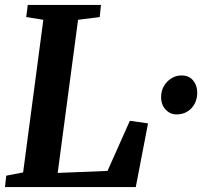

<svg xmlns="http://www.w3.org/2000/svg" viewBox="-21 -763 827 783"><path d="M-0.7 0 4.4 -46.5 73.3 -59.9 155.7 -682.2 85.9 -693.6 92.3 -743H390.8L385.7 -693.6L297.3 -682.2L214.2 -57.8L417.5 -66L508.5 -270.3L582.7 -259.9L532.7 0ZM636.1 -367.2Q636.4 -405.5 661.6 -430.4Q686.8 -455.3 719.4 -455.3Q749.3 -455.3 766.3 -435.2Q783.3 -415.1 783.3 -385.9Q783.3 -346.6 759.5 -321.5Q735.8 -296.4 698.5 -296.4Q672.7 -296.4 654.2 -316.4Q635.7 -336.4 636.1 -367.2Z"/></svg>

Font: Merriweather 7pt Light
Style: Italic
Weight: 300
Italic angle: -7.8°
Designer: Eben Sorkin
Foundry: Eben Sorkin
Version: Version 2.200;gftools[0.9.31]